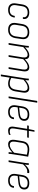

<svg xmlns="http://www.w3.org/2000/svg" viewBox="1815 -2538 908 4578"><g transform="rotate(90 2269.0 -249.0)"><path d="M216 11Q130 12 89 -37Q48 -86 62 -174L85 -322Q98 -407 146.5 -450Q195 -493 281 -493Q333 -493 370 -475Q407 -457 423.5 -424.5Q440 -392 431 -347Q430 -340 424 -340H395Q389 -340 390 -347Q398 -396 367 -425Q336 -454 277 -454Q211 -454 174 -420Q137 -386 127 -318L104 -175Q93 -103 123 -65.5Q153 -28 220 -28Q283 -28 316 -56Q349 -84 358 -140Q358 -147 363 -147H393Q399 -147 398 -140Q388 -65 342.5 -27.5Q297 10 216 11Z M687 11Q600 11 558 -37Q516 -85 529 -173L553 -321Q580 -493 752 -493Q839 -493 881.5 -446Q924 -399 910 -310L889 -162Q874 -77 824 -33Q774 11 687 11ZM693 -28Q759 -28 797.5 -62.5Q836 -97 847 -165L868 -308Q880 -380 848.5 -417Q817 -454 747 -454Q681 -454 643.5 -419.5Q606 -385 595 -317L572 -174Q562 -103 592 -65.5Q622 -28 693 -28Z M1012 0Q1005 0 1006 -6L1063 -367Q1068 -394 1071.5 -423Q1075 -452 1075 -476Q1075 -482 1081 -482H1110Q1115 -482 1115 -477Q1115 -456 1113 -435Q1111 -414 1107 -391Q1161 -442 1205 -467.5Q1249 -493 1296 -493Q1344 -493 1368 -466.5Q1392 -440 1393 -389Q1448 -440 1493 -466.5Q1538 -493 1585 -493Q1643 -493 1666.5 -454.5Q1690 -416 1679 -343L1624 -6Q1623 0 1617 0H1588Q1581 0 1582 -6L1636 -338Q1644 -394 1628.5 -424Q1613 -454 1570 -454Q1532 -454 1488.5 -427Q1445 -400 1391 -349L1337 -6Q1335 0 1329 0H1300Q1293 0 1295 -6L1348 -338Q1356 -394 1340 -424Q1324 -454 1280 -454Q1243 -454 1200 -427Q1157 -400 1102 -349L1048 -6Q1047 0 1041 0Z M1973 11Q1936 11 1895.5 -0.5Q1855 -12 1823 -31L1828 -70Q1861 -49 1897.5 -38Q1934 -27 1971 -27Q2031 -27 2068 -61.5Q2105 -96 2117 -168L2143 -325Q2155 -391 2135 -422.5Q2115 -454 2068 -454Q2026 -454 1980 -428.5Q1934 -403 1873 -347L1877 -389Q1935 -442 1983.5 -467.5Q2032 -493 2083 -493Q2145 -493 2172 -452Q2199 -411 2185 -329L2159 -165Q2144 -75 2097 -32Q2050 11 1973 11ZM1763 185Q1756 185 1757 179L1844 -370Q1849 -397 1851.5 -424.5Q1854 -452 1855 -476Q1855 -482 1861 -482H1890Q1896 -482 1896 -476Q1895 -456 1893 -431.5Q1891 -407 1887 -386L1884 -365L1799 179Q1798 185 1792 185Z M2285 0Q2279 0 2280 -7L2386 -677Q2388 -683 2393 -683H2422Q2430 -683 2428 -677L2322 -7Q2321 0 2315 0Z M2645 11Q2560 11 2519.5 -37Q2479 -85 2492 -172L2516 -322Q2529 -408 2577.5 -450.5Q2626 -493 2710 -493Q2783 -493 2822 -463Q2861 -433 2861 -377Q2861 -313 2821 -277.5Q2781 -242 2694 -233L2540 -216L2533 -168Q2523 -99 2552.5 -63Q2582 -27 2648 -27Q2707 -27 2740.5 -51Q2774 -75 2779 -121Q2779 -128 2786 -128H2816Q2821 -128 2821 -122Q2816 -57 2770 -23Q2724 11 2645 11ZM2546 -252 2688 -267Q2757 -275 2787 -300Q2817 -325 2817 -375Q2817 -413 2788.5 -433.5Q2760 -454 2706 -454Q2643 -454 2605.5 -421Q2568 -388 2558 -323Z M3099 11Q3036 11 3013.5 -24Q2991 -59 3003 -134L3052 -443H2977Q2970 -443 2971 -450L2976 -476Q2978 -482 2983 -482H3059L3085 -612Q3087 -618 3092 -618H3116Q3122 -618 3121 -612L3100 -482H3259Q3266 -482 3264 -476L3259 -449Q3258 -443 3252 -443H3094L3045 -135Q3036 -76 3051 -51.5Q3066 -27 3111 -27Q3132 -27 3153 -31.5Q3174 -36 3192 -45Q3196 -47 3197.5 -45.5Q3199 -44 3199 -41L3194 -14Q3194 -8 3188 -6Q3169 2 3145.5 6.5Q3122 11 3099 11Z M3423 11Q3356 11 3330 -33Q3304 -77 3317 -159L3344 -325Q3358 -416 3409 -454.5Q3460 -493 3542 -493Q3587 -493 3627.5 -484Q3668 -475 3716 -467L3660 -115Q3654 -79 3651.5 -54Q3649 -29 3648 -5Q3648 0 3641 0H3614Q3608 0 3608 -5Q3609 -26 3611 -47.5Q3613 -69 3616 -90Q3564 -40 3517 -14.5Q3470 11 3423 11ZM3438 -28Q3479 -28 3522 -53Q3565 -78 3621 -130L3668 -435Q3636 -443 3603 -448.5Q3570 -454 3542 -454Q3478 -454 3437.5 -423.5Q3397 -393 3385 -321L3359 -159Q3350 -94 3367.5 -61Q3385 -28 3438 -28Z M3809 0Q3802 0 3803 -6L3861 -368Q3866 -396 3868.5 -423.5Q3871 -451 3872 -476Q3872 -482 3878 -482H3906Q3912 -482 3912 -477Q3911 -455 3909 -429Q3907 -403 3901 -376L3900 -357L3845 -6Q3844 0 3838 0ZM3887 -334 3894 -377Q3916 -404 3945.5 -431Q3975 -458 4008.5 -475.5Q4042 -493 4074 -493Q4094 -493 4104 -490Q4106 -489 4106.5 -487.5Q4107 -486 4107 -483Q4106 -475 4104.5 -465Q4103 -455 4100 -446Q4098 -440 4092 -442Q4087 -444 4080 -444.5Q4073 -445 4062 -445Q4031 -445 4001 -429Q3971 -413 3943 -388Q3915 -363 3887 -334Z M4282 11Q4197 11 4156.5 -37Q4116 -85 4129 -172L4153 -322Q4166 -408 4214.5 -450.5Q4263 -493 4347 -493Q4420 -493 4459 -463Q4498 -433 4498 -377Q4498 -313 4458 -277.5Q4418 -242 4331 -233L4177 -216L4170 -168Q4160 -99 4189.5 -63Q4219 -27 4285 -27Q4344 -27 4377.5 -51Q4411 -75 4416 -121Q4416 -128 4423 -128H4453Q4458 -128 4458 -122Q4453 -57 4407 -23Q4361 11 4282 11ZM4183 -252 4325 -267Q4394 -275 4424 -300Q4454 -325 4454 -375Q4454 -413 4425.5 -433.5Q4397 -454 4343 -454Q4280 -454 4242.5 -421Q4205 -388 4195 -323Z"/></g></svg>

Font: Sofia Sans Semi Condensed ExtraLight
Style: Italic
Weight: 250
Italic angle: -9°
Version: Version 4.100